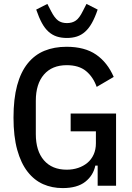

<svg xmlns="http://www.w3.org/2000/svg" viewBox="-20 -949 675 981"><path d="M479 -103H467Q457 -53 416 -20.5Q375 12 300 12Q246 12 200.5 -8Q155 -28 121 -71.5Q87 -115 68 -183.5Q49 -252 49 -348Q49 -444 67.5 -512.5Q86 -581 121.5 -625Q157 -669 207 -689.5Q257 -710 320 -710Q413 -710 471 -670Q529 -630 561 -556L474 -505Q456 -556 419.5 -586Q383 -616 321 -616Q246 -616 204.5 -568Q163 -520 163 -434V-264Q163 -178 204.5 -130Q246 -82 321 -82Q352 -82 379 -91Q406 -100 426.5 -117Q447 -134 458.5 -159.5Q470 -185 470 -217V-278H341V-369H573V0H479ZM322 -755Q293 -755 270 -762.5Q247 -770 228 -787Q209 -804 194 -831.5Q179 -859 165 -900L222 -929L241 -892Q259 -857 277 -844Q295 -831 322 -831Q349 -831 367.5 -844Q386 -857 403 -892L422 -929L479 -900Q465 -859 449.5 -831.5Q434 -804 415 -787Q396 -770 373 -762.5Q350 -755 322 -755Z"/></svg>

Font: IBM Plex Sans Condensed Medium
Style: Regular
Weight: 500
Width: 3
Designer: Mike Abbink, Paul van der Laan, Pieter van Rosmalen
Foundry: Bold Monday
Version: Version 1.3